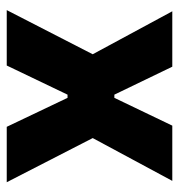

<svg xmlns="http://www.w3.org/2000/svg" viewBox="-1 -531 532 570"><g transform="rotate(90 265.0 -246.0)"><path d="M10 0 152 -276.5V-235L13.5 -491.5H178L261 -319.5H270.5L353 -491.5H517L379 -235V-276.5L521 0H356.5L270.5 -180.5H261L174.5 0Z"/></g></svg>

Font: Anek Odia
Style: Bold
Weight: 700
Designer: Yesha Goshar & Mahesh Sahu (Odia), Yesha Goshar (Latin)
Foundry: Ek Type
Version: Version 1.003